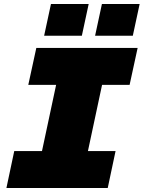

<svg xmlns="http://www.w3.org/2000/svg" viewBox="-20 -937 716 957"><path d="M150 0 299 -698H528L379 0ZM161 -698H666L626 -514H121ZM51 -184H556L517 0H12ZM454 -759 488 -917H676L642 -759ZM200 -759 234 -917H422L388 -759Z"/></svg>

Font: Azeret Mono Thin Black
Style: Italic
Weight: 900
Italic angle: -12°
Version: Version 1.002